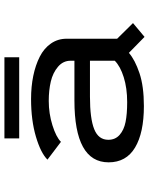

<svg xmlns="http://www.w3.org/2000/svg" viewBox="80 -756 690 890"><g transform="rotate(-90 425.0 -311.0)"><path d="M228.5 -635.5H604.5V-567H228.5ZM411 -512Q468.5 -512 518.2 -501.8Q568 -491.5 607 -471.8Q646 -452 668.2 -420Q690.5 -388 690.5 -347V-113L763 -39.5L699 14L625 -58.5Q592 -30 531 -9.5Q470 11 378.5 11Q254.5 11 186 -30Q117.5 -71 117.5 -152.5Q117.5 -311 404.5 -311H588.5V-328.5Q588.5 -363.5 560.5 -387.2Q532.5 -411 492 -420.5Q451.5 -430 402 -430Q344 -430 289.5 -413Q235 -396 212.5 -373.5L130 -436Q160.5 -467 236.5 -489.5Q312.5 -512 411 -512ZM396.5 -66.5Q461.5 -66.5 512.2 -82.5Q563 -98.5 588.5 -124V-239H422Q320 -239 271 -219.2Q222 -199.5 222 -154Q222 -121.5 244.8 -101.5Q267.5 -81.5 304.5 -74Q341.5 -66.5 396.5 -66.5Z"/></g></svg>

Font: League Mono Wide
Style: Regular
Weight: 400
Width: 8
Designer: Tyler Finck
Foundry: The League of Moveable Type / Tyler Finck
Version: Version 2.210